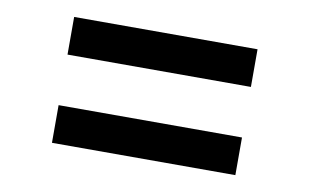

<svg xmlns="http://www.w3.org/2000/svg" viewBox="-45 -521 756 469"><g transform="rotate(10 333.0 -286.0)"><path d="M105.5 -349.1H560.4V-442.5H105.5ZM105.5 -130.3H560.4V-223.7H105.5Z"/></g></svg>

Font: Magic Ui Pro Medium
Style: Regular
Weight: 500
Designer: Stefan Endress, Andreas Faust
Version: Version 1.000;FEAKit 1.0